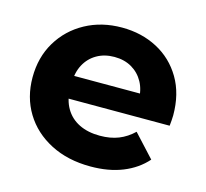

<svg xmlns="http://www.w3.org/2000/svg" viewBox="-85 -643 802 747"><g transform="rotate(15 315.5 -269.0)"><path d="M339 8Q247 8 177.5 -28Q108 -64 70 -126.5Q32 -189 32 -269Q32 -350 69.5 -412.5Q107 -475 172 -510.5Q237 -546 319 -546Q398 -546 461.5 -512.5Q525 -479 562 -416.5Q599 -354 599 -267Q599 -258 598 -246.5Q597 -235 596 -225H159V-316H514L454 -289Q454 -331 437 -362Q420 -393 390 -410.5Q360 -428 320 -428Q280 -428 249.5 -410.5Q219 -393 202 -361.5Q185 -330 185 -287V-263Q185 -219 204.5 -185.5Q224 -152 259.5 -134.5Q295 -117 343 -117Q386 -117 418.5 -130Q451 -143 478 -169L561 -79Q524 -37 468 -14.5Q412 8 339 8Z"/></g></svg>

Font: Montserrat Thin
Style: Bold
Weight: 700
Version: Version 9.000